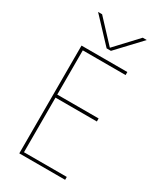

<svg xmlns="http://www.w3.org/2000/svg" viewBox="-231 -1039 963 1127"><g transform="rotate(30 250.0 -475.0)"><path d="M264.6 -790H235.4L85 -950.2H112.3L249 -803.7H251L387.7 -950.2H415ZM120.1 -410.2H400.4V-389.6H120.1V-19.5H410.2V0H99.6V-730.5H410.2V-710H120.1Z"/></g></svg>

Font: Mgen+ 1mn thin
Style: Regular
Weight: 100
Designer: [Source Han Sans]
Ryoko NISHIZUKA  (kana & ideographs); Paul D. Hunt (Latin, Greek & Cyrillic); Wenlong ZHANG  (bopomofo
Version: Version 1.059.20150602